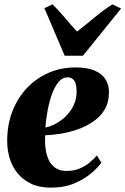

<svg xmlns="http://www.w3.org/2000/svg" viewBox="-20 -848 575 880"><path d="M444.5 -102.5Q431 -82.5 400 -55.5Q369 -28.5 322.2 -8.2Q275.5 12 213.5 12Q160 12 122 -6.2Q84 -24.5 59.8 -54.8Q35.5 -85 24.2 -123Q13 -161 13 -200Q12.5 -274 36 -335.8Q59.5 -397.5 102 -443Q144.5 -488.5 201.8 -513.8Q259 -539 326.5 -539Q381 -539 414.5 -524.2Q448 -509.5 463.8 -484.2Q479.5 -459 479.5 -427.5Q480 -381 460.5 -347.5Q441 -314 408.2 -291.5Q375.5 -269 336.5 -255.2Q297.5 -241.5 258.2 -235.2Q219 -229 187 -228Q185 -192.5 189.5 -162.5Q194 -132.5 205.5 -110.8Q217 -89 236.8 -76.8Q256.5 -64.5 285 -64.5Q318.5 -64.5 344.8 -75.5Q371 -86.5 390.8 -103Q410.5 -119.5 424 -135.5ZM290.5 -493.5Q265.5 -493.5 247.5 -471.2Q229.5 -449 217.2 -414Q205 -379 197.8 -339Q190.5 -299 188 -263.5Q204 -266 223.2 -274.8Q242.5 -283.5 261.5 -297.8Q280.5 -312 296.5 -331.8Q312.5 -351.5 322 -376.5Q331.5 -401.5 331 -431.5Q330.5 -466 319.5 -479.8Q308.5 -493.5 290.5 -493.5ZM276.5 -592.5 183.5 -810.5 221 -828Q249 -800.5 277 -767Q305 -733.5 333 -703.5Q374.5 -735.5 413.8 -768.2Q453 -801 495 -828L535 -809L360 -592.5Z"/></svg>

Font: Merriweather 96pt Black
Style: Italic
Weight: 900
Italic angle: -7.8°
Version: Version 2.101